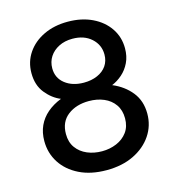

<svg xmlns="http://www.w3.org/2000/svg" viewBox="-109 -806 830 913"><g transform="rotate(-15 306.5 -350.0)"><path d="M304.5 15Q227 15 170.5 -13Q114 -41 83.5 -88.5Q53 -136 53 -195Q53 -237 68.2 -270.2Q83.5 -303.5 112.2 -328.2Q141 -353 181.5 -369Q140.5 -385.5 109 -424.5Q77.5 -463.5 77.5 -523Q77.5 -578.5 107 -622Q136.5 -665.5 188.2 -690.2Q240 -715 306.5 -715Q374.5 -715 426.8 -690Q479 -665 508.5 -621.5Q538 -578 538 -523Q538 -483 523.2 -452.5Q508.5 -422 484.5 -401Q460.5 -380 433.5 -369Q490.5 -345 525.2 -301.5Q560 -258 560 -195Q560 -136 528 -88.5Q496 -41 438.8 -13Q381.5 15 304.5 15ZM306.5 -77.5Q345 -77.5 378.2 -91.5Q411.5 -105.5 431.8 -133Q452 -160.5 452 -201Q452 -241 432.5 -268.8Q413 -296.5 380 -310.5Q347 -324.5 306.5 -324.5Q244 -324.5 202.5 -292.8Q161 -261 161 -201Q161 -160.5 181 -133Q201 -105.5 234 -91.5Q267 -77.5 306.5 -77.5ZM307.5 -415Q345 -415 374.2 -427.8Q403.5 -440.5 419.8 -464Q436 -487.5 436 -519.5Q436 -567 400.5 -599Q365 -631 307.5 -631Q269.5 -631 240.5 -616.2Q211.5 -601.5 195.2 -576.5Q179 -551.5 179 -519.5Q179 -472 215.2 -443.5Q251.5 -415 307.5 -415Z"/></g></svg>

Font: Geologica Roman
Style: Regular
Weight: 400
Designer: Sindre Bremnes, Frode Helland
Foundry: Monokrom Skriftforlag AS
Version: Version 1.010;gftools[0.9.28]